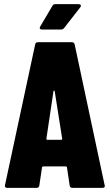

<svg xmlns="http://www.w3.org/2000/svg" viewBox="-20 -903 528 923"><path d="M358 -883H246C240 -883 235 -881 232 -875L173 -775C168 -766 173 -761 182 -761H273C279 -761 284 -763 288 -768L366 -868C372 -876 368 -883 358 -883ZM328 0H473C480 0 484 -3 484 -9C484 -10 483 -11 483 -13L339 -689C338 -696 333 -700 326 -700H162C155 -700 150 -696 149 -689L4 -13C2 -4 6 0 14 0H156C163 0 168 -3 169 -11L182 -98C182 -101 185 -103 188 -103H296C299 -103 302 -101 302 -98L315 -11C316 -3 321 0 328 0ZM203 -236 237 -464C238 -469 242 -469 243 -464L279 -236C279 -233 278 -231 275 -231H207C204 -231 203 -233 203 -236Z"/></svg>

Font: Barlow Condensed ExtraBold
Style: Regular
Weight: 800
Width: 3
Designer: Jeremy Tribby
Foundry: Tribby Type
Version: Version 1.422;hotconv 1.0.109;makeotfexe 2.5.65596